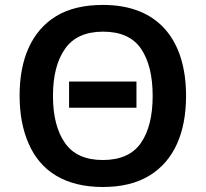

<svg xmlns="http://www.w3.org/2000/svg" viewBox="-20 -745 830 775"><path d="M731 -357.9C731 -579.6 622.6 -725.1 396 -725.1C319.3 -725.1 255.9 -710 206.5 -679.7C106.9 -618.7 59.1 -505.9 59.1 -358.9C59.1 -285.2 71.3 -220.2 95.7 -165C144 -54.2 242.7 9.8 395 9.8C470.2 9.8 532.7 -5.4 583 -36.1C683.1 -97.2 731 -210 731 -357.9ZM193.8 -357.9C193.8 -438.5 210 -502 242.7 -548.3C274.9 -594.2 326.2 -617.2 396 -617.2C466.8 -617.2 517.6 -594.2 549.3 -548.3C580.6 -502 596.2 -438.5 596.2 -357.9C596.2 -277.3 580.6 -213.9 548.8 -168C517.1 -122.1 465.8 -99.1 395 -99.1C325.2 -99.1 273.9 -122.1 242.2 -168C210 -213.9 193.8 -277.3 193.8 -357.9ZM530.8 -310.1V-416H258.8V-310.1Z"/></svg>

Font: Noto Reveo Sans
Style: Regular
Weight: 600
Designer: Monotype Design Team
Foundry: Monotype Imaging Inc.
Version: Version 2.007